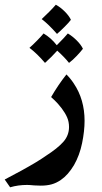

<svg xmlns="http://www.w3.org/2000/svg" viewBox="-80 -578 432 815"><path d="M233 -224Q279 -156 279 -65Q279 -22 268.5 29.5Q258 81 234 123Q209 165 178 186Q159 199 139 204.5Q119 210 93 210L65 209Q45 207 35 207Q-3 207 -37 217L-60 184L13 145Q82 107 114 84Q164 52 188.5 24.5Q213 -3 213 -39Q213 -61 205 -79.5Q197 -98 182 -118Q165 -140 152 -152Q139 -164 137 -166Q167 -218 202 -262Q220 -244 233 -224ZM97 -497Q112 -511 129 -528Q146 -545 157 -558Q177 -547 195 -529Q213 -511 221 -494Q213 -483 195 -465Q177 -447 162 -434Q126 -475 97 -497ZM272 -371Q263 -359 246 -341Q229 -323 213 -311Q195 -334 163 -363Q140 -337 111 -311Q78 -350 45 -375Q58 -386 77.5 -406Q97 -426 105 -436Q137 -417 161 -386Q194 -419 208 -436Q228 -424 246 -406Q264 -388 272 -371Z"/></svg>

Font: Mirza SemiBold
Style: Regular
Weight: 600
Designer: Arabic design by Kourosh Beigpour, Latin design by Eduardo Tunni, engineering by Lasse Fister
Version: Version 1.0010g